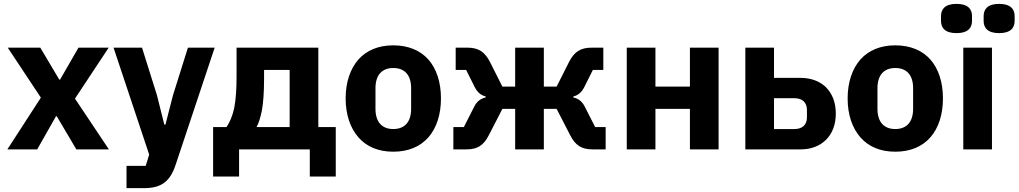

<svg xmlns="http://www.w3.org/2000/svg" viewBox="-20 -771 5257 991"><path d="M18 0 191 -267 20 -525H188L286 -360H290L385 -525H541L367 -262L542 0H374L273 -171H269L172 0Z M950 -525H1088L886 81C859 162 816 200 725 200H633V85H732L750 27L566 -525H713L790 -280L828 -128H834L873 -280Z M1080 -115H1149C1166 -140 1180 -172 1189 -214C1197 -256 1201 -308 1201 -376V-525H1623V-115H1713V140H1579V0H1214V140H1080ZM1475 -115V-410H1343V-368C1343 -296 1339 -241 1332 -202C1324 -163 1315 -134 1304 -115Z M2010 12C1933 12 1872 -14 1830 -62C1788 -110 1764 -179 1764 -263C1764 -347 1788 -416 1830 -464C1872 -511 1933 -537 2010 -537C2087 -537 2149 -511 2191 -464C2233 -416 2256 -347 2256 -263C2256 -179 2233 -110 2191 -62C2149 -14 2087 12 2010 12ZM2010 -105C2069 -105 2102 -142 2102 -209V-316C2102 -383 2069 -420 2010 -420C1951 -420 1918 -383 1918 -316V-209C1918 -142 1951 -105 2010 -105Z M2320 -115H2374L2429 -223C2442 -248 2462 -263 2487 -268V-273C2462 -279 2444 -295 2431 -320L2386 -410H2332V-525H2393C2449 -525 2482 -504 2509 -451L2573 -324H2639V-525H2787V-324H2853L2917 -451C2944 -504 2977 -525 3033 -525H3094V-410H3040L2995 -320C2982 -295 2964 -279 2939 -273V-268C2964 -263 2984 -248 2997 -223L3052 -115H3106V0H3039C2983 0 2950 -19 2922 -75L2853 -209H2787V0H2639V-209H2573L2504 -75C2476 -19 2443 0 2387 0H2320Z M3215 -525H3363V-324H3541V-525H3689V0H3541V-209H3363V0H3215Z M3827 -525H3975V-369H4113C4164 -369 4209 -353 4242 -322C4274 -290 4294 -245 4294 -185C4294 -125 4274 -79 4242 -48C4209 -16 4164 0 4113 0H3827ZM4081 -105C4120 -105 4145 -126 4145 -165V-204C4145 -243 4120 -264 4081 -264H3975V-105Z M4601 12C4524 12 4463 -14 4421 -62C4379 -110 4355 -179 4355 -263C4355 -347 4379 -416 4421 -464C4463 -511 4524 -537 4601 -537C4678 -537 4740 -511 4782 -464C4824 -416 4847 -347 4847 -263C4847 -179 4824 -110 4782 -62C4740 -14 4678 12 4601 12ZM4601 -105C4660 -105 4693 -142 4693 -209V-316C4693 -383 4660 -420 4601 -420C4542 -420 4509 -383 4509 -316V-209C4509 -142 4542 -105 4601 -105Z M4952 0V-525H5100V0ZM4917 -600C4857 -600 4837 -628 4837 -663V-688C4837 -723 4857 -751 4917 -751C4977 -751 4997 -723 4997 -688V-663C4997 -628 4977 -600 4917 -600ZM5137 -600C5077 -600 5057 -628 5057 -663V-688C5057 -723 5077 -751 5137 -751C5197 -751 5217 -723 5217 -688V-663C5217 -628 5197 -600 5137 -600Z"/></svg>

Font: Plexus Sans Bold
Style: Regular
Weight: 700
Version: Version 2.001;PS 002.001;hotconv 1.0.70;makeotf.lib2.5.58329